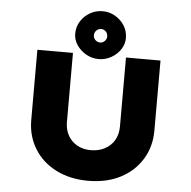

<svg xmlns="http://www.w3.org/2000/svg" viewBox="-61 -1008 1070 1075"><g transform="rotate(5 473.5 -470.5)"><path d="M473 6Q371 6 292.5 -34Q214 -74 170.5 -145Q127 -216 127 -306V-700H327V-312Q327 -268 346 -235Q365 -202 398 -184Q431 -166 473 -166Q517 -166 551.5 -184Q586 -202 605.5 -235Q625 -268 625 -312V-700H819V-306Q819 -216 775.5 -145Q732 -74 654.5 -34Q577 6 473 6ZM473 -678Q435 -678 402.5 -696.5Q370 -715 350 -744.5Q330 -774 330 -808Q330 -847 349.5 -878Q369 -909 401.5 -928Q434 -947 473 -947Q511 -947 543.5 -928Q576 -909 595.5 -878Q615 -847 615 -808Q615 -774 595.5 -744.5Q576 -715 543.5 -696.5Q511 -678 473 -678ZM473 -771Q488 -771 499 -782Q510 -793 510 -808Q510 -825 499 -836Q488 -847 473 -847Q458 -847 446.5 -836Q435 -825 435 -808Q435 -793 446.5 -782Q458 -771 473 -771Z"/></g></svg>

Font: Lexend Giga ExtraBold
Style: Regular
Weight: 800
Designer: Bonnie Shaver-Troup, Thomas Jockin
Foundry: Lexend
Version: Version 1.007